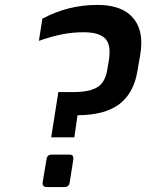

<svg xmlns="http://www.w3.org/2000/svg" viewBox="-20 -759 594 780"><path d="M217 -385H279Q344 -385 376 -405Q408 -425 416 -477L423 -519Q425 -531 425 -550Q425 -591 399 -609.5Q373 -628 319 -628Q275 -628 232 -619.5Q189 -611 138 -593L152 -683Q256 -739 375 -739Q464 -739 509 -698Q554 -657 554 -586Q554 -561 550 -538L539 -475Q525 -382 465.5 -336.5Q406 -291 295 -291L282 -201H188ZM153 -14V-17L169 -112Q171 -131 191 -131H262Q278 -131 278 -117V-112L263 -17Q260 1 241 1H170Q162 1 157.5 -3Q153 -7 153 -14Z"/></svg>

Font: Exo SemiBold
Style: Italic
Weight: 600
Italic angle: -9°
Designer: Natanael Gama
Foundry: Natanael Gama
Version: Version 1.500; ttfautohint (v1.6)